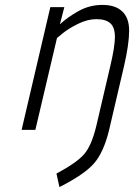

<svg xmlns="http://www.w3.org/2000/svg" viewBox="-20 -529 546 782"><path d="M300 -484C270 -467.3 244.7 -449.3 224 -430L242 -500H185L68 0H124L212 -374L235 -393C250.3 -405.7 271 -418.5 297 -431.5C323 -444.5 348.3 -451 373 -451C397.7 -451 416.3 -445.5 429 -434.5C441.7 -423.5 448 -404.8 448 -378.5C448 -352.2 441.7 -312.3 429 -259L372 -15C359.3 37 343.2 74.7 323.5 98C303.8 121.3 266 148 210 178L222 233C289.3 199 336.2 167 362.5 137C388.8 107 409.3 62 424 2L485 -259C499 -319.7 506 -368 506 -404C506 -440 496 -466.7 476 -484C458 -500.7 431.7 -509 397 -509C362.3 -509 330 -500.7 300 -484Z"/></svg>

Font: Titillium Web
Style: Light Italic
Weight: 300
Italic angle: -13°
Version: Version 1.001;PS 57.000;hotconv 1.0.70;makeotf.lib2.5.55311